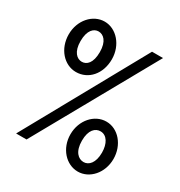

<svg xmlns="http://www.w3.org/2000/svg" viewBox="-155 -743 810 862"><g transform="rotate(30 250.0 -312.0)"><path d="M140 -373C204 -373 252 -427 252 -503C252 -576 201 -634 140 -634C79 -634 28 -577 28 -504C28 -429 79 -373 140 -373ZM46 0H100L448 -623H391ZM140 -426C115 -426 89 -448 89 -504C89 -561 114 -582 138 -582C163 -582 189 -561 189 -504C189 -447 165 -426 140 -426ZM371 10C431 10 482 -46 482 -119C482 -191 433 -249 371 -249C310 -249 259 -192 259 -119C259 -46 310 10 371 10ZM372 -40C345 -40 318 -63 318 -120C318 -176 343 -198 370 -198C403 -198 423 -164 423 -118C423 -65 399 -40 372 -40Z"/></g></svg>

Font: Inconsolata Thin
Style: Regular
Weight: 100
Monospace: yes
Designer: Raph Levien, Cyreal, Brenton Simpson
Foundry: Raph Levien, Cyreal, Google
Version: Version 3.100